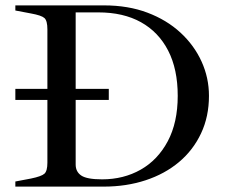

<svg xmlns="http://www.w3.org/2000/svg" viewBox="-20 -693 839 713"><path d="M37 -322V-363H384V-322ZM37 0V-19L95 -30Q134 -38 145 -48Q156 -58 156 -89V-584Q156 -616 145 -626Q134 -636 95 -643L37 -654V-673H366Q456 -673 527.5 -646Q599 -619 650 -572Q701 -525 728.5 -464.5Q756 -404 756 -337Q756 -260 726.5 -197.5Q697 -135 644.5 -91Q592 -47 520.5 -23.5Q449 0 365 0ZM359 -27Q439 -27 502.5 -63Q566 -99 603 -168.5Q640 -238 640 -337Q640 -436 604.5 -505Q569 -574 503.5 -610.5Q438 -647 345 -647H261V-82Q261 -55 282 -41Q303 -27 359 -27Z"/></svg>

Font: Ibarra Real Nova Medium
Style: Regular
Weight: 500
Designer: Jose Maria Ribagorda & Octavio Pardo
Foundry: Jose Maria Ribagorda
Version: Version 2.000